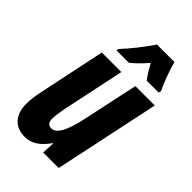

<svg xmlns="http://www.w3.org/2000/svg" viewBox="-234 -847 938 938"><g transform="rotate(45 235.5 -378.0)"><path d="M21 -111Q21 -147 31 -195L105 -548H240L173 -230Q162 -175 162 -150Q162 -111 191 -111Q220 -111 240.5 -150.5Q261 -190 276 -263L337 -548H471L355 0H248L251 -65H248Q197 10 131 10Q78 10 49.5 -22Q21 -54 21 -111ZM150 -617Q213 -685 268 -766H389Q396 -737 412 -693Q428 -649 443 -619L440 -606H357Q334 -637 310 -681Q269 -634 234 -606H148Z"/></g></svg>

Font: Noto Sans Display Ex Bold Cond
Style: Italic
Weight: 800
Width: 3
Italic angle: -12°
Designer: Monotype Design team
Foundry: Monotype Imaging Inc.
Version: Version 1.000